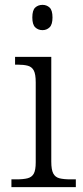

<svg xmlns="http://www.w3.org/2000/svg" viewBox="-20 -770 342 790"><path d="M27 0V-32H47Q76 -32 93.5 -36.5Q111 -41 119 -55.5Q127 -70 127 -102V-431Q127 -465 119 -480Q111 -495 94.5 -499.5Q78 -504 52 -504H42V-536H191V-105Q191 -72 199 -56.5Q207 -41 224.5 -36.5Q242 -32 271 -32H292V0ZM155 -646Q137 -646 125 -657.5Q113 -669 113 -698Q113 -728 125 -739Q137 -750 155 -750Q172 -750 184 -739Q196 -728 196 -698Q196 -669 184 -657.5Q172 -646 155 -646Z"/></svg>

Font: Noto Serif Kannada Light
Style: Regular
Weight: 300
Version: Version 2.003